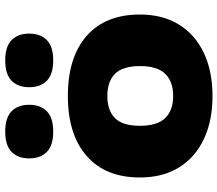

<svg xmlns="http://www.w3.org/2000/svg" viewBox="-70 -774 854 754"><g transform="rotate(-90 357.0 -397.0)"><path d="M357 10.5Q260.5 10.5 188.8 -23Q117 -56.5 77 -120.2Q37 -184 37 -274.5Q37 -409.5 121.2 -483.5Q205.5 -557.5 357 -557.5Q509 -557.5 593 -483.8Q677 -410 677 -274.5Q677 -184.5 637.2 -120.8Q597.5 -57 525.5 -23.2Q453.5 10.5 357 10.5ZM357 -144Q413.5 -144 444 -175Q474.5 -206 474.5 -274Q474.5 -342.5 444 -372.5Q413.5 -402.5 357 -402.5Q300.5 -402.5 270.2 -372.5Q240 -342.5 240 -274.5Q240 -206.5 270.2 -175.2Q300.5 -144 357 -144ZM497 -615Q442.5 -615 417 -640Q391.5 -665 391.5 -709.5Q391.5 -753.5 417 -778.5Q442.5 -803.5 497 -803.5Q551 -803.5 576.5 -778.5Q602 -753.5 602 -709.5Q602 -665 576.5 -640Q551 -615 497 -615ZM217 -615Q163 -615 137.5 -640Q112 -665 112 -709.5Q112 -753.5 137.5 -778.5Q163 -803.5 217 -803.5Q271.5 -803.5 297 -778.5Q322.5 -753.5 322.5 -709.5Q322.5 -665 297 -640Q271.5 -615 217 -615Z"/></g></svg>

Font: Encode Sans Expanded Expanded ExtraBold
Style: Regular
Weight: 800
Width: 7
Designer: Multiple Designers
Foundry: Impallari Type
Version: Version 3.000; ttfautohint (v1.8.3) -l 8 -r 50 -G 200 -x 14 